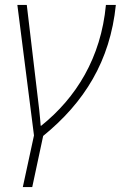

<svg xmlns="http://www.w3.org/2000/svg" viewBox="-20 -550 493 774"><path d="M72 204H110L154 -2C320 -137 424 -304 447 -530H407C387 -317 287 -156 146 -43H144C143 -57 141 -81 138 -108L88 -530H50L117 -4Z"/></svg>

Font: Noto Sans ExtraLight
Style: Italic
Weight: 200
Italic angle: -12°
Designer: Monotype Design Team
Foundry: Monotype Imaging Inc.
Version: Version 2.013